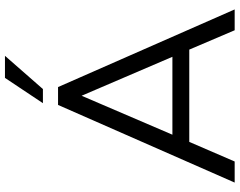

<svg xmlns="http://www.w3.org/2000/svg" viewBox="-116 -850 966 774"><g transform="rotate(-90 367.0 -463.0)"><path d="M632 0 554 -183H182L103 0H18L331 -712H403L716 0ZM211 -251H525L368 -617ZM395 -773H338L440 -926H529Z"/></g></svg>

Font: Muli
Style: Regular
Weight: 400
Designer: Vernon Adams
Foundry: Vernon Adams
Version: Version 2.000